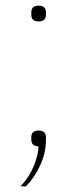

<svg xmlns="http://www.w3.org/2000/svg" viewBox="-20 -514 274 681"><path d="M117 -51Q143 -51 143 -27V-19Q143 29 122 73.5Q101 118 72 147H53Q85 112 100 74.5Q115 37 117 5Q91 5 91 -19V-27Q91 -51 117 -51ZM117 -438Q91 -438 91 -462V-470Q91 -494 117 -494Q143 -494 143 -470V-462Q143 -438 117 -438Z"/></svg>

Font: IBM Plex Sans Cond Thin
Style: Regular
Weight: 100
Width: 3
Designer: Mike Abbink, Paul van der Laan, Pieter van Rosmalen
Foundry: Bold Monday
Version: Version 1.3